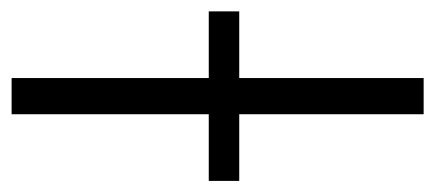

<svg xmlns="http://www.w3.org/2000/svg" viewBox="-280 -534 768 339"><g transform="rotate(90 104.5 -364.0)"><path d="M136.2 -727.5V0H72.3V-727.5ZM-45.4 -348.1V-401.9H253.9V-348.1Z"/></g></svg>

Font: Inter 24pt Light
Style: Regular
Weight: 300
Designer: Rasmus Andersson
Foundry: rsms
Version: Version 4.001;git-66647c0bb